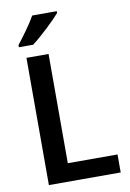

<svg xmlns="http://www.w3.org/2000/svg" viewBox="-101 -1000 718 1061"><g transform="rotate(-10 258.0 -469.5)"><path d="M85 0V-714H209V-101H488V0ZM295 -939H157Q138 -905 107 -862Q76 -819 54 -791V-779H134Q170 -806 220.5 -853.5Q271 -901 295 -929Z"/></g></svg>

Font: Noto Sans Display Medium
Style: Regular
Weight: 500
Designer: Monotype Design Team
Foundry: Monotype Imaging Inc.
Version: Version 1.900